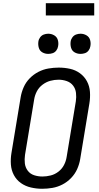

<svg xmlns="http://www.w3.org/2000/svg" viewBox="-20 -1162 616 1190"><path d="M241 8Q273 8 305 2.5Q337 -3 367 -18.5Q397 -34 421 -59Q445 -84 458.5 -114.5Q472 -145 477 -176L534 -521Q540 -557 537.5 -592.5Q535 -628 519 -658Q503 -688 475.5 -708Q448 -728 414 -735.5Q380 -743 344 -743Q313 -743 280.5 -737.5Q248 -732 218 -716.5Q188 -701 164 -676.5Q140 -652 126.5 -621Q113 -590 108 -559L51 -214Q45 -178 47.5 -142.5Q50 -107 66 -77Q82 -47 109.5 -27.5Q137 -8 171.5 0Q206 8 241 8ZM243 -68Q216 -68 191.5 -76Q167 -84 152 -104Q137 -124 134 -149.5Q131 -175 135 -202L192 -547Q196 -572 208.5 -596Q221 -620 243.5 -637Q266 -654 291.5 -661Q317 -668 343 -668Q369 -668 393.5 -659.5Q418 -651 433 -631.5Q448 -612 451 -586Q454 -560 450 -534L393 -189Q389 -163 376.5 -139Q364 -115 342 -98Q320 -81 294 -74.5Q268 -68 243 -68ZM479 -828Q493 -828 506.5 -832.5Q520 -837 529 -849Q538 -861 540 -875Q544 -895 538.5 -914Q533 -933 516 -943Q499 -953 479 -953Q465 -953 451.5 -948Q438 -943 429 -931Q420 -919 418 -905Q415 -885 420.5 -866Q426 -847 442.5 -837.5Q459 -828 479 -828ZM279 -828Q293 -828 306.5 -832.5Q320 -837 329 -849Q338 -861 340 -875Q344 -895 338.5 -914Q333 -933 316 -943Q299 -953 279 -953Q265 -953 251.5 -948Q238 -943 229 -931Q220 -919 218 -905Q215 -885 220.5 -866Q226 -847 242.5 -837.5Q259 -828 279 -828ZM264 -1066H564V-1142H264Z"/></svg>

Font: Iosevka Sparkle
Style: Italic
Weight: 400
Italic angle: -9°
Designer: Belleve Invis
Foundry: Belleve Invis
Version: Version 4.5.0; ttfautohint (v1.8.3)